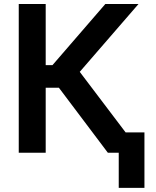

<svg xmlns="http://www.w3.org/2000/svg" viewBox="-20 -747 763 939"><path d="M669.7 0H507.5L268.1 -317.8H203.5V0H71.7V-727.3H203.5V-428.3H236.5L495 -727.3H657.3L370 -395.6ZM686.4 171.9H560.7V-99.4H686.4Z"/></svg>

Font: Linik Sans SemiBold
Style: Regular
Weight: 600
Designer: Rasmus Andersson (font), Cristiano Sobral (main changes)
Foundry: rsms
Version: Version 3.018;June 1, 2022;FontCreator 14.0.0.2814 64-bit; t